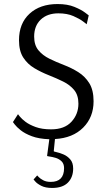

<svg xmlns="http://www.w3.org/2000/svg" viewBox="-20 -679 530 950"><path d="M238 251Q205 251 184.5 240.5Q164 230 155 219.5Q146 209 146 209L164 189Q164 189 171.5 197Q179 205 194 213Q209 221 231 221Q297 221 297 153Q297 131 284.5 119Q272 107 255 102Q238 97 225.5 95.5Q213 94 213 92L224 10Q172 8 137.5 -5Q103 -18 82.5 -34.5Q62 -51 53 -63Q44 -75 44 -75L69 -114Q69 -114 78 -102.5Q87 -91 106 -76.5Q125 -62 156.5 -50.5Q188 -39 233 -39Q299 -39 333.5 -76.5Q368 -114 368 -166Q368 -208 347 -233.5Q326 -259 292.5 -275.5Q259 -292 221 -307Q183 -322 149.5 -342Q116 -362 95 -394.5Q74 -427 74 -480Q74 -563 126 -611Q178 -659 265 -659Q314 -659 348 -645Q382 -631 400.5 -617Q419 -603 419 -603L409 -559Q409 -559 391.5 -572.5Q374 -586 343 -599.5Q312 -613 269 -613Q214 -613 181.5 -582Q149 -551 149 -498Q149 -456 170 -430.5Q191 -405 224.5 -388.5Q258 -372 296 -357.5Q334 -343 367.5 -322Q401 -301 422 -267Q443 -233 443 -178Q443 -99 391.5 -47.5Q340 4 252 9L246 69Q246 71 260.5 74Q275 77 294 85Q313 93 327.5 109.5Q342 126 342 155Q342 198 316 224.5Q290 251 238 251Z"/></svg>

Font: Arsenal SC
Style: Regular
Weight: 400
Designer: Andrij Shevchenko
Foundry: Stairsfor
Version: Version 2.001; ttfautohint (v1.8.4.7-5d5b)